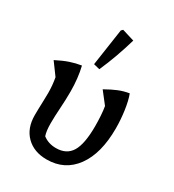

<svg xmlns="http://www.w3.org/2000/svg" viewBox="-185 -864 887 979"><g transform="rotate(30 259.0 -375.0)"><path d="M242 9Q167 9 122 -35.5Q77 -80 77 -157Q77 -170 77.5 -192.5Q78 -215 79 -241Q80 -267 80 -289Q80 -333 72 -377L20 -448Q61 -469 93.5 -480Q126 -491 159 -496Q167 -463 171 -426.5Q175 -390 175 -353Q175 -303 171.5 -252Q168 -201 168 -162Q168 -116 177 -90Q209 -65 254 -65Q316 -65 344 -111Q372 -157 372 -262Q372 -291 370 -322.5Q368 -354 364 -376L311 -444Q350 -466 379.5 -478Q409 -490 441 -495Q454 -461 461.5 -408.5Q469 -356 469 -304Q469 -157 408.5 -74Q348 9 242 9ZM245 -524 209 -533 241 -750 250 -759 322 -737Q306 -682 287 -629Q268 -576 245 -524Z"/></g></svg>

Font: Piazzolla Medium
Style: Regular
Weight: 500
Designer: Juan Pablo del Peral
Foundry: Huerta Tipografica
Version: Version 1.330